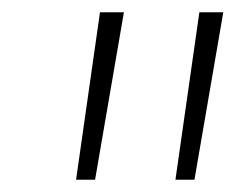

<svg xmlns="http://www.w3.org/2000/svg" viewBox="-20 -720 393 313"><path d="M104 -427 143 -700H182L135 -427ZM266 -427 305 -700H344L297 -427Z"/></svg>

Font: Georama ExtraExtended ExtraLight
Style: Italic
Weight: 200
Width: 8
Italic angle: -9°
Designer: Jean-Baptiste Levee
Foundry: Production Type
Version: Version 1.000